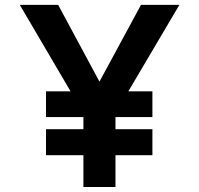

<svg xmlns="http://www.w3.org/2000/svg" viewBox="-20 -752 801 772"><path d="M701.2 -732.4Q662.1 -732.4 546.9 -732.4Q504.9 -655.3 379.9 -423.8Q338.9 -501 213.9 -732.4Q175.8 -732.4 59.6 -732.4Q111.3 -645.5 263.7 -384.8Q239.3 -384.8 165 -384.8Q165 -359.4 165 -281.2Q202.1 -281.2 315.4 -281.2Q315.4 -268.6 315.4 -232.4Q277.3 -232.4 165 -232.4Q165 -206.1 165 -127.9Q202.1 -127.9 315.4 -127.9Q315.4 -95.7 315.4 0Q347.7 0 444.3 0Q444.3 -32.2 444.3 -127.9Q481.4 -127.9 592.8 -127.9Q592.8 -154.3 592.8 -232.4Q555.7 -232.4 444.3 -232.4Q444.3 -244.1 444.3 -281.2Q481.4 -281.2 592.8 -281.2Q592.8 -306.6 592.8 -384.8Q568.4 -384.8 496.1 -384.8Q546.9 -471.7 701.2 -732.4Z"/></svg>

Font: BM-Biotif
Style: Bold
Weight: 400
Designer: Deni Anggara
Version: Version 1.000;PS 001.000;hotconv 1.0.88;makeotf.lib2.5.64776